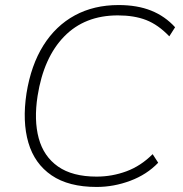

<svg xmlns="http://www.w3.org/2000/svg" viewBox="-20 -733 724 761"><path d="M363 8Q252 8 184.5 -38Q117 -84 92.5 -167.5Q68 -251 85 -363Q103 -475 152 -553Q201 -631 276.5 -672Q352 -713 450 -713Q524 -713 579 -691Q634 -669 674 -625L651 -589Q607 -635 559.5 -653.5Q512 -672 447 -672Q316 -672 234.5 -588.5Q153 -505 129 -353Q114 -257 133.5 -185Q153 -113 210 -73Q267 -33 363 -33Q424 -33 481 -54Q538 -75 585 -122L607 -88Q562 -41 496.5 -16.5Q431 8 363 8Z"/></svg>

Font: Mulish ExtraLight ExtraLight
Style: Italic
Weight: 250
Italic angle: -9°
Version: Version 3.603